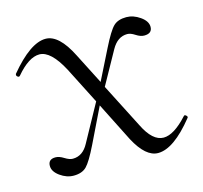

<svg xmlns="http://www.w3.org/2000/svg" viewBox="-69 -471 588 556"><g transform="rotate(-15 225.0 -193.0)"><path d="M440 -75Q443 -79 448 -74Q452 -70 449 -67Q388 9 341 9Q304 9 272 -51L213 -168L162 -63Q140 -18 126.5 -4.5Q113 9 88 9Q67 9 47.5 -5Q28 -19 28 -36Q28 -56 50 -56Q61 -56 74.5 -47.5Q88 -39 98 -39Q128 -39 145 -71L206 -182L150 -292Q116 -356 82 -356Q50 -356 12 -311Q8 -306 2 -313Q1 -317 2 -319Q65 -395 111 -395Q151 -395 186 -325L233 -233L278 -323Q301 -369 314.5 -382Q328 -395 353 -395Q374 -395 394 -381Q414 -367 414 -350Q414 -330 390 -330Q379 -330 366 -338.5Q353 -347 343 -347Q314 -347 296 -315L241 -216L309 -83Q335 -30 368 -30Q399 -30 440 -75Z"/></g></svg>

Font: Cormorant Upright Light
Style: Regular
Weight: 300
Designer: Christian Thalmann (Catharsis Fonts)
Foundry: Catharsis Fonts
Version: Version 3.302;PS 003.302;hotconv 1.0.88;makeotf.lib2.5.64775